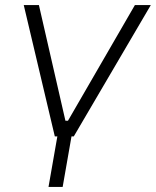

<svg xmlns="http://www.w3.org/2000/svg" viewBox="-20 -540 617 760"><path d="M197 0H207L172 200H228L263 0H272L577 -520H514L249 -62H239L134 -520H74Z"/></svg>

Font: Fixel Display 20240404 Light
Style: Italic
Weight: 300
Italic angle: -10°
Designer: AlfaBravo + MacPaw
Foundry: Kyrylo Tkachov, Marchela Mozhyna, Serhii Makarenko, Maria Weinstein, Zakhar Kryvoshyya
Version: Version 1.211;Glyphs 3.2 (3225)